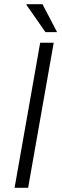

<svg xmlns="http://www.w3.org/2000/svg" viewBox="-20 -888 294 908"><path d="M49 0 170 -686H234L113 0ZM195 -736 105 -865 106 -868H181L250 -736Z"/></svg>

Font: Archivo SemiBold ExtraLight
Style: Italic
Weight: 250
Italic angle: -10°
Version: Version 2.001